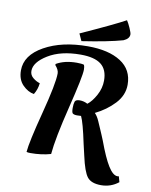

<svg xmlns="http://www.w3.org/2000/svg" viewBox="-155 -1010 958 1219"><g transform="rotate(10 324.5 -401.0)"><path d="M381 -282Q374 -281 355 -281Q336 -281 327 -288Q320 -295 320 -322Q320 -349 325 -363.5Q330 -378 356.5 -378Q383 -378 407 -365Q436 -387 461 -433Q486 -479 486 -528Q486 -599 443.5 -632Q401 -665 312 -665Q184 -665 102.5 -615Q21 -565 21 -509Q21 -482 43 -464.5Q65 -447 87 -441Q83 -401 62 -367Q23 -373 -11 -407.5Q-45 -442 -45 -501Q-45 -599 68 -662Q181 -725 348 -725Q482 -725 560 -675Q638 -625 638 -528Q638 -460 587 -405.5Q536 -351 464 -316Q481 -299 494.5 -268Q508 -237 516.5 -217.5Q525 -198 530 -186Q535 -174 544 -152Q583 -46 614.5 4.5Q646 55 675 55Q681 55 684 54L694 90Q645 129 582 129Q519 129 493 96.5Q467 64 445 -37Q442 -47 428 -110Q400 -244 381 -282ZM188 -522Q188 -545 164 -572L165 -579Q218 -610 297 -610Q328 -610 343 -605Q348 -594 348 -574Q348 -530 296.5 -322Q245 -114 236 -11Q177 6 105 6Q88 6 80 3Q85 -61 136.5 -258.5Q188 -456 188 -522ZM600 -846Q600 -818 563 -802Q472 -776 301 -750L280 -796Q490 -891 563 -931Q574 -915 587 -885.5Q600 -856 600 -846Z"/></g></svg>

Font: Oleo Script Swash Caps
Style: Regular
Weight: 400
Designer: Soytutype
Foundry: Soytutype
Version: Version 1.002